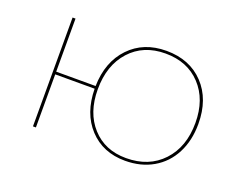

<svg xmlns="http://www.w3.org/2000/svg" viewBox="-75 -540 837 673"><g transform="rotate(20 343.0 -203.0)"><path d="M637 -206Q637 -144 612.5 -96.5Q588 -49 543 -23Q498 3 439 3Q356 3 305 -52Q254 -107 253 -198H106V0H95V-406H106V-208H253Q255 -299 307.5 -354Q360 -409 445 -409Q532 -409 584.5 -353.5Q637 -298 637 -206ZM626 -206Q626 -293 576.5 -346Q527 -399 445 -399Q363 -399 313.5 -344.5Q264 -290 264 -200Q264 -113 312 -60Q360 -7 439 -7Q524 -7 575 -61.5Q626 -116 626 -206Z"/></g></svg>

Font: Ysabeau Hairline
Style: Regular
Weight: 100
Designer: Christian Thalmann (Catharsis Fonts)
Version: Version 0.003